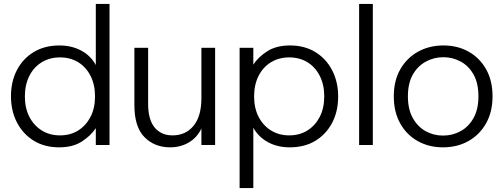

<svg xmlns="http://www.w3.org/2000/svg" viewBox="-20 -740 2570 980"><path d="M282 12Q207 12 152 -22Q97 -56 66.5 -115Q36 -174 36 -249Q36 -324 66.5 -382.5Q97 -441 152.5 -474.5Q208 -508 283 -508Q346 -508 395 -481.5Q444 -455 469 -408V-720H539V0H469V-86Q445 -49 399 -18.5Q353 12 282 12ZM286 -49Q339 -49 379 -74Q419 -99 442 -143.5Q465 -188 465 -248Q465 -308 442 -353Q419 -398 379 -422.5Q339 -447 286 -447Q234 -447 193.5 -422.5Q153 -398 130 -353Q107 -308 107 -248Q107 -188 130 -143.5Q153 -99 193.5 -74Q234 -49 286 -49Z M848 12Q769 12 717.5 -40Q666 -92 666 -203V-496H736V-211Q736 -129 769.5 -89Q803 -49 860 -49Q928 -49 968 -98Q1008 -147 1008 -239V-496H1078V0H1008V-84Q986 -38 944 -13Q902 12 848 12Z M1203 220V-496H1273V-410Q1297 -448 1343.5 -478Q1390 -508 1460 -508Q1535 -508 1590 -474Q1645 -440 1675.5 -381Q1706 -322 1706 -247Q1706 -172 1675.5 -113.5Q1645 -55 1590 -21.5Q1535 12 1459 12Q1396 12 1347.5 -14.5Q1299 -41 1273 -88V220ZM1456 -49Q1509 -49 1549 -74Q1589 -99 1612 -143.5Q1635 -188 1635 -248Q1635 -308 1612 -353Q1589 -398 1549 -422.5Q1509 -447 1456 -447Q1404 -447 1363.5 -422.5Q1323 -398 1300 -353Q1277 -308 1277 -248Q1277 -188 1300 -143.5Q1323 -99 1363.5 -74Q1404 -49 1456 -49Z M1813 0V-720H1883V0Z M2241 12Q2169 12 2112 -20Q2055 -52 2022.5 -110.5Q1990 -169 1990 -248Q1990 -328 2023 -386Q2056 -444 2113.5 -476Q2171 -508 2243 -508Q2316 -508 2372.5 -476Q2429 -444 2461.5 -386Q2494 -328 2494 -248Q2494 -169 2461 -110.5Q2428 -52 2371 -20Q2314 12 2241 12ZM2241 -48Q2290 -48 2331 -70.5Q2372 -93 2397 -137.5Q2422 -182 2422 -248Q2422 -315 2397.5 -359Q2373 -403 2332 -425.5Q2291 -448 2243 -448Q2195 -448 2153.5 -425.5Q2112 -403 2087 -359Q2062 -315 2062 -248Q2062 -182 2087 -137.5Q2112 -93 2152.5 -70.5Q2193 -48 2241 -48Z"/></svg>

Font: Host Grotesk Light
Style: Regular
Weight: 300
Designer: Doukan Karapınar
Foundry: Element Type
Version: Version 1.003